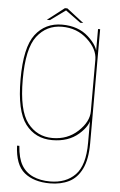

<svg xmlns="http://www.w3.org/2000/svg" viewBox="-61 -727 623 998"><g transform="rotate(5 251.0 -228.0)"><path d="M237.5 229Q294 229 336.8 208Q379.5 187 404 137Q428.5 87 428.5 3V-592H417.5V-465V2Q417.5 119.5 369 169.2Q320.5 219 237.5 219Q187 219 148.5 201.8Q110 184.5 88.8 148.5Q67.5 112.5 63 48.5H51Q55 148 104.2 188.5Q153.5 229 237.5 229ZM230 4Q314.5 4 368 -42.8Q421.5 -89.5 421.5 -135.5L417.5 -163Q417.5 -108 363.2 -57.5Q309 -7 230.5 -7Q150 -7 100.2 -71.2Q50.5 -135.5 50.5 -297Q50.5 -459 100.2 -523.2Q150 -587.5 230.5 -587.5Q309 -587.5 363.2 -537.2Q417.5 -487 417.5 -432L420.5 -459Q420.5 -502 367.5 -550.2Q314.5 -598.5 230 -598.5Q142 -598.5 90.5 -531Q39 -463.5 39 -297Q39 -131 90.5 -63.5Q142 4 230 4ZM148 -616.5H164.5L243.5 -674L322.5 -616.5H338L249.5 -685H236.5Z"/></g></svg>

Font: Anybody UltraCondensed Thin Thin
Style: Regular
Weight: 250
Version: Version 1.111